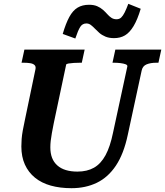

<svg xmlns="http://www.w3.org/2000/svg" viewBox="-20 -970 866 1007"><path d="M262 -324Q256 -294 252 -271.5Q248 -249 246 -231.5Q244 -214 244 -197Q244 -166 253 -142.5Q262 -119 280.5 -102.5Q299 -86 325.5 -78Q352 -70 386 -70Q437 -70 473 -90.5Q509 -111 533.5 -156Q558 -201 573 -275L648 -622Q649 -629 638.5 -633Q628 -637 611.5 -639Q595 -641 579 -641H570L585 -710H826L811 -641H800Q770 -641 749 -632.5Q728 -624 723 -600L650 -262Q629 -163 588 -101.5Q547 -40 488 -11.5Q429 17 355 17Q295 17 246.5 3.5Q198 -10 163.5 -38Q129 -66 110.5 -107Q92 -148 92 -202Q92 -221 93.5 -241Q95 -261 99.5 -286Q104 -311 111 -343L166 -607Q169 -621 161.5 -628.5Q154 -636 139 -638.5Q124 -641 104 -641H93L108 -710H424L409 -641H400Q384 -641 367.5 -640Q351 -639 339.5 -637Q328 -635 327 -631ZM578 -770Q552 -770 533 -778Q514 -786 501 -797.5Q488 -809 477.5 -820Q467 -831 456.5 -839Q446 -847 433 -847Q412 -847 400.5 -828.5Q389 -810 375 -768L309 -792Q325 -847 343.5 -881Q362 -915 387 -930Q412 -945 447 -945Q472 -945 489.5 -937.5Q507 -930 520 -918.5Q533 -907 543 -895.5Q553 -884 564.5 -876.5Q576 -869 591 -869Q606 -869 615.5 -878Q625 -887 634 -905Q643 -923 653 -950L718 -924Q701 -867 680.5 -833Q660 -799 635.5 -784.5Q611 -770 578 -770Z"/></svg>

Font: Roboto Serif SemiBold
Style: Italic
Weight: 600
Italic angle: -10°
Version: Version 1.007